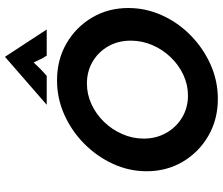

<svg xmlns="http://www.w3.org/2000/svg" viewBox="-82 -806 900 776"><g transform="rotate(-90 368.0 -418.0)"><path d="M356.2 12.5Q273.6 12.5 207.3 -25.7Q141 -63.9 102.4 -129.2Q63.9 -194.4 63.9 -275Q63.9 -346.5 93.8 -411.5Q123.6 -476.4 175 -527.4Q226.4 -578.5 292.4 -608Q358.3 -637.5 431.2 -637.5Q514.6 -637.5 580.6 -599.3Q646.5 -561.1 685.1 -495.8Q723.6 -430.6 723.6 -349.3Q723.6 -278.5 694.1 -213.2Q664.6 -147.9 612.8 -97.2Q561.1 -46.5 495.1 -17Q429.2 12.5 356.2 12.5ZM370.1 -108.3Q413.9 -108.3 453.8 -127.1Q493.8 -145.8 525 -178.5Q556.2 -211.1 574 -252.8Q591.7 -294.4 591.7 -339.6Q591.7 -390.3 569.1 -430.2Q546.5 -470.1 507.3 -493.4Q468.1 -516.7 418.1 -516.7Q374.3 -516.7 334 -497.9Q293.8 -479.2 262.8 -446.9Q231.9 -414.6 213.9 -373.3Q195.8 -331.9 195.8 -286.8Q195.8 -236.8 218.8 -196.2Q241.7 -155.6 281.2 -131.9Q320.8 -108.3 370.1 -108.3ZM332.6 -679.2 526.4 -847.9 636.8 -679.2H531.2Q522.9 -691.7 516.7 -704.2Q510.4 -716.7 503.5 -731.9Q489.6 -716.7 476.7 -704.2Q463.9 -691.7 449.3 -679.2Z"/></g></svg>

Font: Afacad
Style: Bold Italic
Weight: 700
Italic angle: -14°
Designer: Kristian Moeller
Foundry: Dicotype
Version: Version 1.000; ttfautohint (v1.8.4.7-5d5b)